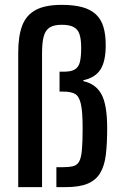

<svg xmlns="http://www.w3.org/2000/svg" viewBox="-20 -770 502 790"><path d="M55 0V-553Q55 -622 71.5 -665Q88 -708 127 -729Q166 -750 234 -750Q284 -750 318.5 -740.5Q353 -731 374.5 -711Q396 -691 405.5 -659.5Q415 -628 415 -584Q415 -517 393 -483.5Q371 -450 323 -440V-436Q374 -425 397.5 -382Q421 -339 421 -242Q421 -179 415.5 -133.5Q410 -88 392.5 -58.5Q375 -29 341 -14.5Q307 0 249 0H212V-82H236Q263 -82 280 -86Q297 -90 305.5 -105Q314 -120 317 -152.5Q320 -185 320 -243Q320 -312 312.5 -343.5Q305 -375 288 -384Q271 -393 242 -393H225V-475H242Q272 -475 287.5 -484Q303 -493 308.5 -514Q314 -535 314 -573Q314 -609 307 -629.5Q300 -650 282.5 -659Q265 -668 234 -668Q202 -668 184.5 -657Q167 -646 160 -620.5Q153 -595 153 -551V0Z"/></svg>

Font: Saira Condensed SemiBold
Style: Regular
Weight: 600
Width: 3
Designer: Hector Gatti with collaboration of the Omnibus-Type team
Foundry: Omnibus-Type
Version: Version 1.100